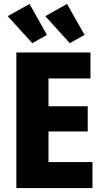

<svg xmlns="http://www.w3.org/2000/svg" viewBox="-20 -954 524 974"><path d="M63 0H449V-132H226V-287H425V-415H226V-556H439V-688H63ZM409 -777 320 -934 210 -872 334 -735ZM218 -777 130 -934 19 -872 144 -735Z"/></svg>

Font: Secuela Black
Style: Regular
Weight: 900
Designer: Fernando Haro
Foundry: deFharo
Version: Version 1.704